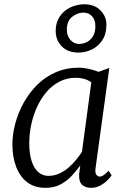

<svg xmlns="http://www.w3.org/2000/svg" viewBox="-20 -892 606 922"><path d="M439 -86Q435.5 -61.5 443 -52.8Q450.5 -44 458 -44Q468 -44 478 -51.2Q488 -58.5 502 -72L516 -50Q512.5 -44 499 -29.5Q485.5 -15 464.2 -2.5Q443 10 417 10Q390 10 374 -5Q358 -20 360 -56L365.5 -97.5Q347 -72 324 -47.2Q301 -22.5 270.2 -6.2Q239.5 10 198.5 10Q145.5 10 110.2 -17.2Q75 -44.5 57.2 -91.8Q39.5 -139 39.5 -199.5Q39.5 -245.5 52.8 -296.5Q66 -347.5 92 -395.5Q118 -443.5 156.5 -482.5Q195 -521.5 246 -544.2Q297 -567 360 -567Q380.5 -567 406.5 -561.2Q432.5 -555.5 453.5 -547L505 -566ZM418.5 -496.5Q403 -508 384 -513.2Q365 -518.5 344 -518.5Q301 -518.5 265.8 -500.2Q230.5 -482 203.5 -450.5Q176.5 -419 158 -378.5Q139.5 -338 130 -293.2Q120.5 -248.5 120.5 -204.5Q120.5 -152.5 132.2 -117.5Q144 -82.5 164.5 -65Q185 -47.5 211.5 -47.5Q240.5 -47.5 265 -58.8Q289.5 -70 309.8 -87.8Q330 -105.5 346 -125.2Q362 -145 373.5 -162.5ZM357.5 -639.5Q305 -639.5 276.2 -669.8Q247.5 -700 247.5 -742.5Q247.5 -776.5 260.2 -801Q273 -825.5 293.5 -841.2Q314 -857 338.2 -864.2Q362.5 -871.5 385 -871.5Q434 -871.5 462.5 -842Q491 -812.5 491 -774.5Q491 -728 470.8 -698Q450.5 -668 419.8 -653.8Q389 -639.5 357.5 -639.5ZM360 -681Q378 -681 396 -689.5Q414 -698 426 -716.8Q438 -735.5 438 -766Q438 -797 421.8 -814.2Q405.5 -831.5 380.5 -831.5Q353 -831.5 327 -811.8Q301 -792 301 -748Q301 -720 318 -700.5Q335 -681 360 -681Z"/></svg>

Font: Merriweather 20pt Light
Style: Italic
Weight: 300
Italic angle: -7.8°
Version: Version 2.101